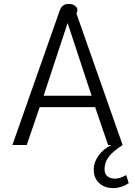

<svg xmlns="http://www.w3.org/2000/svg" viewBox="-20 -738 686 977"><path d="M281 -676Q288 -699 299.5 -708.5Q311 -718 328 -718Q350 -718 362 -708.5Q374 -699 374 -686Q374 -682 369 -669L604 0H530L464 -193H182L116 0H43ZM446 -251 324 -621 202 -251ZM457 126Q457 87 482 53Q507 19 546 0H604Q557 30 534.5 58.5Q512 87 512 123Q512 146 526 158.5Q540 171 567 171Q590 171 622 153L635 194Q598 219 555 219Q512 219 484.5 193.5Q457 168 457 126Z"/></svg>

Font: Niramit Light
Style: Regular
Weight: 300
Designer: Katatrad Aksorn Co.,Ltd.
Foundry: Cadson Demak Co.,Ltd.
Version: Version 1.000; ttfautohint (v1.6)